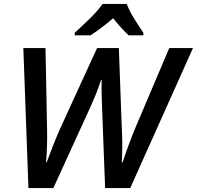

<svg xmlns="http://www.w3.org/2000/svg" viewBox="-20 -959 1004 979"><path d="M125 0H252L438 -407Q457 -449 470.5 -482.5Q484 -516 495 -551H498Q497 -489 501 -396L516 0H644L964 -714H843L668 -302Q652 -263 635 -217Q618 -171 605 -131H601Q606 -220 601 -305L586 -714H475L287 -304Q270 -266 251 -218Q232 -170 218 -131H215Q222 -218 220 -300L212 -714H99ZM361 -779H442Q501 -818 557 -866Q598 -814 636 -779H711V-792Q691 -821 666 -861Q641 -901 626 -939H503Q480 -905 434.5 -861Q389 -817 361 -792Z"/></svg>

Font: Noto Sans UI Medium
Style: Italic
Weight: 500
Italic angle: -12°
Designer: Monotype Design Team
Foundry: Monotype Imaging Inc.
Version: Version 1.901